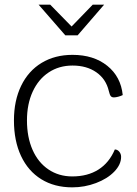

<svg xmlns="http://www.w3.org/2000/svg" viewBox="-20 -796 589 826"><path d="M40 -278Q40 -363 71 -427Q102 -491 159 -525.5Q216 -560 292 -560Q383 -560 441.5 -513Q500 -466 508 -387Q500 -383 489 -380Q478 -377 470 -377Q461 -377 456.5 -382.5Q452 -388 448 -405Q436 -456 394.5 -485Q353 -514 292 -514Q234 -514 189.5 -484.5Q145 -455 120.5 -401.5Q96 -348 96 -278Q96 -206 120 -151.5Q144 -97 188.5 -67Q233 -37 291 -37Q357 -37 403.5 -66.5Q450 -96 474 -153Q485 -153 493 -143.5Q501 -134 501 -121Q501 -88 471.5 -57.5Q442 -27 393 -8.5Q344 10 291 10Q214 10 157.5 -25Q101 -60 70.5 -125Q40 -190 40 -278ZM146 -776H196L288 -682L379 -776H428L314 -644H261Z"/></svg>

Font: Krub Light
Style: Regular
Weight: 300
Designer: Ekaluck Peanpanawate
Foundry: Cadson Demak Co.,Ltd.
Version: Version 1.000; ttfautohint (v1.6)